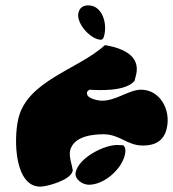

<svg xmlns="http://www.w3.org/2000/svg" viewBox="-20 -681 644 715"><path d="M272 -633C263 -593 319 -533 356 -533C366 -533 368 -550 369 -553C379 -598 359 -661 309 -661C291 -661 277 -654 272 -633ZM262 -40C256 -13 288 7 311 7C367 7 432 -49 445 -104C448 -117 449 -131 439 -140C435 -140 420 -141 416 -141C367 -141 274 -94 262 -40ZM48 -238C30 -159 35 14 130 14C155 14 242 -10 250 -43C250 -44 251 -46 251 -47C249 -64 236 -98 241 -120C254 -175 328 -181 365 -181C427 -181 453 -139 512 -139C556 -139 590 -155 601 -203C617 -272 576 -347 505 -347C461 -347 413 -306 360 -306C346 -306 299 -314 304 -337L305 -340C305 -341 312 -346 313 -347C344 -345 448 -339 481 -380C482 -383 486 -400 487 -403C504 -476 432 -503 371 -513C269 -421 81 -381 48 -238Z"/></svg>

Font: Charger
Style: OversprayIt
Weight: 400
Designer: Jasper
Foundry: Cannot Into Space Fonts
Version: Version 0.980